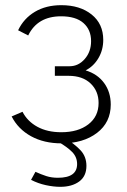

<svg xmlns="http://www.w3.org/2000/svg" viewBox="-20 -548 490 742"><path d="M218 6Q150 6 100 -21.5Q50 -49 25 -98L67 -116Q86 -79 124.5 -58Q163 -37 217 -37Q282 -37 321.5 -67.5Q361 -98 361 -150Q361 -196 330 -225.5Q299 -255 245 -255H192V-292H249Q283 -292 307.5 -320Q332 -348 332 -389Q332 -433 302.5 -459Q273 -485 216 -485Q125 -485 89 -411L50 -431Q72 -477 115 -502.5Q158 -528 217 -528Q289 -528 334 -492Q379 -456 379 -394Q379 -355 360.5 -323.5Q342 -292 311 -276Q357 -262 382.5 -227Q408 -192 408 -144Q408 -75 355 -34.5Q302 6 218 6ZM213 174Q187 174 157 167.5Q127 161 100 147L117 116Q139 126 159 132.5Q179 139 204 139Q278 139 278 86Q278 59 259 39.5Q240 20 205 0L230 -15Q268 8 291 32.5Q314 57 314 93Q314 133 286 153.5Q258 174 213 174Z"/></svg>

Font: Raleway Light
Style: Regular
Weight: 300
Designer: Matt McInerney, Pablo Impallari, Rodrigo Fuenzalida
Foundry: Matt McInerney, Pablo Impallari, Rodrigo Fuenzalida
Version: Version 4.026